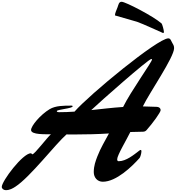

<svg xmlns="http://www.w3.org/2000/svg" viewBox="-153 -1992 1959 2138"><path d="M1372.6 -1749.5C1425.8 -1732.4 1659.7 -1624.5 1662.1 -1624.5C1668 -1624.5 1672.4 -1627.9 1672.4 -1635.3C1672.4 -1657.7 1652.8 -1724.6 1646.5 -1730.5C1555.2 -1811.5 1243.7 -1972.2 1201.7 -1972.2C1169.4 -1972.2 1166.5 -1939 1156.2 -1911.6C1143.1 -1876.5 1127 -1845.7 1127 -1820.3ZM863.3 -766.1C947.3 -847.2 1500 -1335.4 1532.7 -1335.4C1536.6 -1335.4 1539.6 -1332.5 1539.6 -1328.6C1539.6 -1302.7 1301.3 -971.7 1217.8 -800.8C1096.2 -793 980 -778.3 863.3 -766.1ZM1060.1 -505.9C1016.6 -423.8 967.3 -344.2 931.2 -250.5C911.6 -198.7 891.1 -146 891.1 -75.7C891.1 -15.6 930.7 31.7 991.7 31.7C1142.6 31.7 1317.2 -137.9 1401.4 -232.9C1409.2 -241.7 1421.9 -284.2 1421.9 -306.6C1421.9 -318.8 1418 -322.3 1413.6 -322.3C1406.7 -322.3 1397.9 -314.5 1393.1 -311C1339.8 -270.5 1252.4 -196.8 1168.9 -196.8C1156.2 -196.8 1151.9 -204.6 1151.9 -219.2C1151.9 -262.7 1258.3 -439.5 1298.3 -522C1337.4 -523.9 1377.9 -524.9 1421.9 -524.9C1448.2 -524.9 1463.4 -525.4 1479 -543C1549.3 -622.1 1635.7 -742.2 1635.7 -764.6C1635.7 -789.1 1615.2 -801.3 1594.2 -802.2C1540 -804.7 1488.3 -806.6 1437.5 -807.1C1514.6 -964.8 1785.6 -1354.5 1785.6 -1455.6C1785.6 -1479.5 1778.3 -1492.7 1766.1 -1512.7C1752.4 -1536.1 1747.1 -1564.9 1721.2 -1564.9C1602.5 -1564.9 840.8 -937.5 676.8 -749C620.1 -745.1 562.5 -742.7 502.9 -742.7C492.2 -742.7 479.5 -745.1 479.5 -754.4C479.5 -773.4 655.8 -783.7 655.8 -808.1C655.8 -814.9 649.9 -815.9 642.6 -815.9C557.6 -815.9 465.8 -815.9 399.9 -776.4C295.9 -713.9 192.9 -590.3 192.9 -544.4C192.9 -488.8 357.9 -498.5 413.6 -496.6C373 -462.4 232.4 -273.9 207.5 -273.9C201.2 -273.9 197.8 -285.6 191.4 -285.6C100.1 -285.6 -133.3 24.9 -133.3 88.9C-133.3 109.9 -111.3 125.5 -88.4 125.5C-43.9 125.5 -10.7 105.5 18.1 86.9C182.6 -19.1 465.8 -389.6 587.4 -495.1C616.7 -494.6 646.5 -494.6 676.8 -494.6C791 -494.6 948.7 -498 1060.1 -505.9Z"/></svg>

Font: Bodega Script
Style: Medium
Weight: 500
Italic angle: 39.7°
Version: Version 001.000